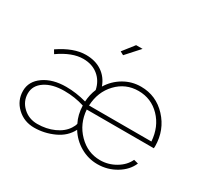

<svg xmlns="http://www.w3.org/2000/svg" viewBox="-150 -940 1229 1160"><g transform="rotate(30 464.5 -360.0)"><path d="M453 -638 429 -651 491 -730H536ZM37 -150Q37 -216 97.5 -258.5Q158 -301 252 -301Q322 -301 394 -281Q397 -330 415 -373Q403 -431 361 -465Q319 -499 257 -499Q180 -499 89 -435L74 -460Q174 -528 259 -528Q325 -528 371 -497Q417 -466 437 -410Q470 -464 524.5 -496Q579 -528 643 -528Q749 -528 822 -449.5Q895 -371 896 -259Q896 -257 895.5 -252Q895 -247 895 -244H427Q434 -149 498 -84Q562 -19 649 -19Q706 -19 756 -48.5Q806 -78 827 -124L858 -116Q835 -61 776 -25.5Q717 10 647 10Q583 10 527.5 -22Q472 -54 438 -109Q408 -50 342 -20Q276 10 206 10Q135 10 86 -36.5Q37 -83 37 -150ZM862 -272Q855 -371 793.5 -434.5Q732 -498 643 -498Q554 -498 492.5 -433.5Q431 -369 427 -272ZM405 -106Q418 -126 421 -141Q396 -190 394 -253Q328 -274 255 -274Q172 -274 121 -240Q70 -206 70 -151Q70 -96 111 -57.5Q152 -19 211 -19Q274 -19 326.5 -42.5Q379 -66 405 -106Z"/></g></svg>

Font: Raleway-v4020 ExtraLight
Style: Regular
Weight: 275
Designer: Matt McInerney, Pablo Impallari, Rodrigo Fuenzalida
Foundry: Matt McInerney, Pablo Impallari, Rodrigo Fuenzalida
Version: Version 4.020;PS 004.020;hotconv 1.0.88;makeotf.lib2.5.64775